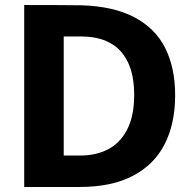

<svg xmlns="http://www.w3.org/2000/svg" viewBox="-20 -743 770 763"><path d="M92 -723Q135.4 -722.9 200.9 -722.8Q266.5 -722.8 301.2 -722Q429.9 -718.5 513.2 -674.8Q596.6 -631.1 636.3 -552.6Q676 -474 676 -364.8Q676 -251.9 634.5 -170.3Q593 -88.8 508.4 -44.4Q423.9 0 297 0H76.2V-723ZM233.2 -125H300.8Q361.1 -125 408.9 -149.4Q456.8 -173.9 485 -227.6Q513.2 -281.4 513.2 -366Q513.2 -445.1 487.8 -496.9Q462.4 -548.8 415.6 -573.4Q368.9 -598 302.2 -598H233.2Z"/></svg>

Font: Public Sans VF
Style: Regular
Weight: 400
Designer: Pablo Impallari, Rodrigo Fuenzalida (Modified by Dan O. Williams and USWDS)
Version: Version 1.003